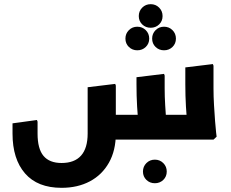

<svg xmlns="http://www.w3.org/2000/svg" viewBox="-20 -669 1108 920"><path d="M275 231Q160 231 100 162Q40 93 40 -29H160Q160 44 188.5 78Q217 112 275 112Q337 112 368.5 76.5Q400 41 400 -29H535Q535 52 502 110.5Q469 169 410.5 200Q352 231 275 231ZM40 -29V-78L157 -94L160 -86V-29ZM400 -29V-251L532 -267L535 -259V-29ZM479 0V-119H945V0ZM643 0 646 -42Q646 -42 643 -74.5Q640 -107 637 -158Q634 -209 634 -265V-299L766 -315L769 -307V-247Q769 -206 771.5 -165Q774 -124 776.5 -89.5Q779 -55 781.5 -34.5Q784 -14 784 -14L769 0ZM877 0 880 -42Q880 -42 877 -74.5Q874 -107 871 -158Q868 -209 868 -265V-346L1000 -362L1003 -354V-247Q1003 -206 1005.5 -165Q1008 -124 1010.5 -89.5Q1013 -55 1015.5 -34.5Q1018 -14 1018 -14L1003 0ZM638 -428Q614 -428 597.5 -444Q581 -460 581 -484Q581 -508 597.5 -524.5Q614 -541 638 -541Q662 -541 678.5 -524.5Q695 -508 695 -484Q695 -460 678.5 -444Q662 -428 638 -428ZM766 -428Q742 -428 725.5 -444Q709 -460 709 -484Q709 -508 725.5 -524.5Q742 -541 766 -541Q790 -541 806.5 -524.5Q823 -508 823 -484Q823 -460 806.5 -444Q790 -428 766 -428ZM702 -536Q678 -536 661.5 -552Q645 -568 645 -592Q645 -616 661.5 -632.5Q678 -649 702 -649Q726 -649 742.5 -632.5Q759 -616 759 -592Q759 -568 742.5 -552Q726 -536 702 -536ZM722 209Q698 209 681.5 193Q665 177 665 153Q665 129 681.5 112.5Q698 96 722 96Q746 96 762.5 112.5Q779 129 779 153Q779 177 762.5 193Q746 209 722 209Z"/></svg>

Font: Fustat ExtraBold
Style: Regular
Weight: 800
Designer: Mohamed Gaber, Khaled Hosny, Laura Garcia Mut
Foundry: Kief Type Foundry, Alif Type Foundry, Hard Type Foundry
Version: Version 1.007